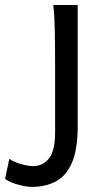

<svg xmlns="http://www.w3.org/2000/svg" viewBox="-113 -518 423 768"><path d="M197.8 -498V-12.2Q197.8 78.6 175.3 131.6Q152.8 184.6 111.6 207Q70.3 229.5 14.6 229.5Q-5.9 229.5 -38.3 221.2Q-70.8 212.9 -92.8 197.8L-75.7 117.2Q-59.6 129.4 -30.3 137.9Q-1 146.5 19.5 146.5Q58.6 146.5 83 115.5Q107.4 84.5 107.4 12.2V-258.8Q107.4 -330.1 106.2 -394.8Q105 -459.5 100.1 -498Z"/></svg>

Font: Andika LitF DSA DSG
Style: Regular
Weight: 400
Designer: Victor Gaultney, Annie Olsen, Julie Remington, Don Collingsworth, Eric Hays, Becca Hirsbrunner
Foundry: SIL International
Version: Version 6.200 ; LitF DSA DSG; ttfautohint (v1.8.3.10-c5d8)